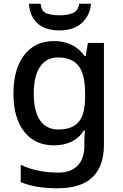

<svg xmlns="http://www.w3.org/2000/svg" viewBox="-20 -769 660 1029"><path d="M269 -549Q376 -549 434 -468H439L451 -539H537V7Q537 122 475.5 181Q414 240 288 240Q229 240 180.5 232Q132 224 91 207V114Q177 156 294 156Q360 156 396 118.5Q432 81 432 13V-5Q432 -18 433 -39Q434 -60 435 -71H431Q404 -29 363 -9.5Q322 10 269 10Q167 10 109.5 -63.5Q52 -137 52 -268Q52 -398 109.5 -473.5Q167 -549 269 -549ZM291 -461Q228 -461 194.5 -411Q161 -361 161 -267Q161 -173 194.5 -124Q228 -75 293 -75Q367 -75 401.5 -115.5Q436 -156 436 -248V-268Q436 -371 401 -416Q366 -461 291 -461ZM468 -749Q462 -685 418 -645.5Q374 -606 299 -606Q221 -606 180 -645Q139 -684 135 -749H198Q202 -708 229 -697.5Q256 -687 301 -687Q339 -687 369 -698.5Q399 -710 404 -749Z"/></svg>

Font: Noto Sans Bengali Medium
Style: Regular
Weight: 500
Designer: Jelle Bosma - Monotype Design Team
Foundry: Monotype Imaging Inc.
Version: Version 2.003; ttfautohint (v1.8.4.7-5d5b)